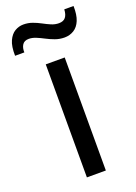

<svg xmlns="http://www.w3.org/2000/svg" viewBox="-196 -781 594 838"><g transform="rotate(-20 101.0 -361.5)"><path d="M57 0V-525H145V0ZM175 -607Q152 -607 131.5 -614.5Q111 -622 93 -631.5Q75 -641 58 -648Q41 -655 25 -655Q4 -655 -5 -641Q-14 -627 -13 -606H-56Q-57 -650 -45.5 -675Q-34 -700 -15.5 -711Q3 -722 24 -722Q46 -722 65.5 -715Q85 -708 102.5 -698.5Q120 -689 137.5 -681.5Q155 -674 173 -674Q194 -674 204 -686.5Q214 -699 215 -723H258Q259 -682 248.5 -656.5Q238 -631 218.5 -619Q199 -607 175 -607Z"/></g></svg>

Font: Hubot Sans
Style: Regular
Weight: 400
Designer: Deni Anggara
Foundry: GitHub, Inc., Subsidiary of Microsoft Corporation
Version: Version 2.000